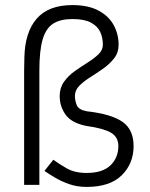

<svg xmlns="http://www.w3.org/2000/svg" viewBox="-20 -728 591 756"><path d="M155 -55 190 -99Q210 -84 242 -65.5Q274 -47 321 -47Q384 -47 415 -77Q446 -107 446 -153Q446 -189 416 -206Q386 -223 321 -232Q263 -243 239 -275.5Q215 -308 215 -350Q215 -382 232 -406Q249 -430 274.5 -448Q300 -466 325.5 -482Q351 -498 368 -514.5Q385 -531 385 -552Q385 -580 374.5 -602.5Q364 -625 338 -639Q312 -653 265 -653Q218 -653 189.5 -635Q161 -617 148 -573Q135 -529 135 -450V0H75V-450L76 -502Q78 -601 124.5 -654.5Q171 -708 265 -708Q328 -708 368.5 -686Q409 -664 428 -628.5Q447 -593 447 -552Q447 -521 429.5 -498.5Q412 -476 386.5 -458Q361 -440 335.5 -424Q310 -408 292.5 -390.5Q275 -373 275 -350Q275 -333 282 -314.5Q289 -296 321 -290Q418 -279 462 -248.5Q506 -218 506 -153Q506 -84 459.5 -38Q413 8 321 8Q284 8 252.5 -3Q221 -14 196 -29Q171 -44 155 -55Z"/></svg>

Font: Epunda Sans Light
Style: Regular
Weight: 300
Designer: Simon Atzbach
Foundry: typofactur
Version: Version 2.204; ttfautohint (v1.8.4.7-5d5b)